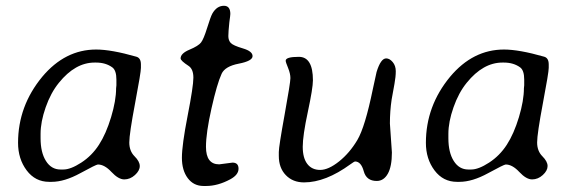

<svg xmlns="http://www.w3.org/2000/svg" viewBox="-20 -634 1940 654"><path d="M118.2 -178.2V-163.1Q118.2 -114.7 136.5 -85.7Q154.8 -56.6 186 -56.6H195.8Q220.7 -56.6 256.8 -80.1Q293 -103.5 317.1 -140.9Q341.3 -178.2 358.4 -234.9Q375.5 -291.5 375.5 -333.5L376.5 -343.3V-362.8Q376.5 -394 362.8 -404.3Q340.3 -420.9 307.1 -420.9H302.2Q236.3 -420.9 180.7 -352.1Q152.8 -317.9 135.5 -268.3Q118.2 -218.8 118.2 -178.2ZM460 -414.6V-402.8Q460 -387.2 440.2 -282.7Q420.4 -178.2 420.4 -148.9Q420.4 -119.6 438.2 -101.8Q456.1 -84 456.1 -68.4Q456.1 -52.7 439.7 -37.8Q423.3 -22.9 403.3 -22.9Q383.3 -22.9 359.6 -48.3Q335.9 -73.7 313.5 -73.7Q307.6 -73.7 253.7 -44.2Q199.7 -14.6 155.8 -14.6H147.5Q100.1 -14.6 70.8 -53.7Q41.5 -92.8 41.5 -147.5Q41.5 -272.9 124 -372.6Q201.7 -465.3 307.6 -465.3Q358.9 -465.3 444.3 -440.9Q460 -436.5 460 -414.6Z M726.6 -74.2 772 -80.1Q792.5 -80.1 792.5 -59.3Q792.5 -38.6 764.6 -23.4Q722.2 -0.5 682.1 -0.5H673.3Q639.6 -0.5 619.6 -27.1Q599.6 -53.7 599.6 -96.7Q599.6 -139.6 619.1 -239.7Q638.7 -339.8 638.7 -369.4Q638.7 -398.9 622.1 -409.7Q595.2 -427.2 595.2 -435.1Q595.2 -452.1 625.5 -464.8Q655.8 -477.5 664.8 -489.3Q673.8 -501 685.5 -538.8Q697.3 -576.7 703.1 -587.4Q718.3 -614.3 742.7 -614.3Q764.6 -614.3 764.6 -586.4L763.7 -577.1L761.2 -558.1Q757.8 -525.4 757.8 -511Q757.8 -496.6 765.9 -487.8Q773.9 -479 807.1 -469.2Q840.3 -459.5 840.3 -442.9Q840.3 -426.3 793.5 -417.2Q746.6 -408.2 734.9 -382.8Q719.2 -348.6 700.4 -264.9Q681.6 -181.2 681.6 -133.8Q681.6 -74.2 726.6 -74.2Z M998 -440.4Q1045.9 -440.4 1045.9 -360.4Q1045.9 -334 1028.6 -253.2Q1011.2 -172.4 1011.2 -134Q1011.2 -95.7 1026.9 -75.4Q1042.5 -55.2 1070.6 -55.2Q1098.6 -55.2 1134.8 -84Q1170.9 -112.8 1197.3 -157.2Q1223.6 -201.7 1250 -330.6Q1260.7 -381.8 1262.7 -388.7Q1276.9 -435.1 1295.4 -435.1Q1307.1 -435.1 1317.6 -422.6Q1328.1 -410.2 1328.1 -391.4Q1328.1 -372.6 1323.7 -348.6L1314 -294.9Q1308.1 -255.4 1308.1 -213.4L1314.9 -114.7Q1314.9 -66.9 1301 -42.2Q1287.1 -17.6 1263.2 -17.6Q1228 -17.6 1219 -50.8Q1210 -84 1189 -84Q1187 -84 1173.3 -74.2Q1088.9 -12.7 1015.6 -12.7Q977.5 -12.7 953.6 -37.4Q929.7 -62 929.7 -103V-116.2Q929.7 -134.8 949.5 -243.7Q969.2 -352.5 969.2 -367.9Q969.2 -383.3 961.2 -402.8Q953.1 -422.4 953.1 -427.2Q953.1 -440.4 998 -440.4Z M1507.3 -178.2V-163.1Q1507.3 -114.7 1525.6 -85.7Q1543.9 -56.6 1575.2 -56.6H1585Q1609.9 -56.6 1646 -80.1Q1682.1 -103.5 1706.3 -140.9Q1730.5 -178.2 1747.6 -234.9Q1764.6 -291.5 1764.6 -333.5L1765.6 -343.3V-362.8Q1765.6 -394 1752 -404.3Q1729.5 -420.9 1696.3 -420.9H1691.4Q1625.5 -420.9 1569.8 -352.1Q1542 -317.9 1524.7 -268.3Q1507.3 -218.8 1507.3 -178.2ZM1849.1 -414.6V-402.8Q1849.1 -387.2 1829.3 -282.7Q1809.6 -178.2 1809.6 -148.9Q1809.6 -119.6 1827.4 -101.8Q1845.2 -84 1845.2 -68.4Q1845.2 -52.7 1828.9 -37.8Q1812.5 -22.9 1792.5 -22.9Q1772.5 -22.9 1748.8 -48.3Q1725.1 -73.7 1702.6 -73.7Q1696.8 -73.7 1642.8 -44.2Q1588.9 -14.6 1544.9 -14.6H1536.6Q1489.3 -14.6 1460 -53.7Q1430.7 -92.8 1430.7 -147.5Q1430.7 -272.9 1513.2 -372.6Q1590.8 -465.3 1696.8 -465.3Q1748 -465.3 1833.5 -440.9Q1849.1 -436.5 1849.1 -414.6Z"/></svg>

Font: Averia Libre Light
Style: Italic
Weight: 300
Italic angle: -8.5°
Version: Version 1.002